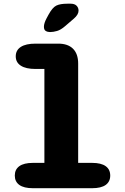

<svg xmlns="http://www.w3.org/2000/svg" viewBox="-20 -992 659 1012"><path d="M153.5 0Q106 0 82 -17.2Q58 -34.5 58 -66.5Q58 -99 82 -116.2Q106 -133.5 153.5 -133.5H214V-628.5H167.5Q116.5 -628.5 89.8 -645.8Q63 -663 63 -695Q63 -727.5 89.8 -744.8Q116.5 -762 167.5 -762H287Q338 -762 365 -735Q392 -708 392 -657V-133.5H465.5Q513 -133.5 537 -116.2Q561 -99 561 -66.5Q561 -34.5 537 -17.2Q513 0 465.5 0ZM243.5 -823Q231 -823 221.2 -828.8Q211.5 -834.5 211.5 -851Q211.5 -869.5 226 -896.5L236 -915Q256.5 -952.5 276.8 -962.5Q297 -972.5 335 -972.5H352.5Q373 -972.5 383.5 -962Q394 -951.5 394 -936Q394 -915 369.5 -894L323.5 -854.5Q300.5 -834.5 280.8 -828.8Q261 -823 243.5 -823Z"/></svg>

Font: Sono Monospace ExtraBold
Style: Regular
Weight: 800
Version: Version 2.112